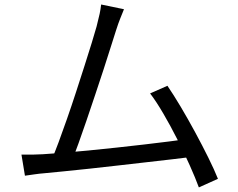

<svg xmlns="http://www.w3.org/2000/svg" viewBox="-20 -786 1040 840"><path d="M522.4 -745.6Q515 -727.3 506.4 -706Q497.7 -684.8 487.6 -652.9Q479.4 -627.5 465.4 -583Q451.4 -538.5 433.7 -483.9Q416 -429.3 396.3 -370.9Q376.7 -312.5 358.1 -257.7Q339.4 -202.9 323.7 -159.4Q308 -115.8 297 -90.4L206 -87.5Q218.8 -116.6 236.1 -162.9Q253.4 -209.2 273.1 -265.9Q292.9 -322.5 312.4 -382.4Q331.9 -442.3 349.7 -498Q367.6 -553.6 381.4 -598.7Q395.2 -643.8 402.6 -670.2Q411.7 -705.3 416 -725.8Q420.3 -746.2 422.5 -766.3ZM712.5 -410.7Q738.8 -372.3 770.6 -318.9Q802.3 -265.6 833.8 -207.4Q865.3 -149.2 891.6 -96Q917.9 -42.8 933.5 -3.7L850 33.9Q835.1 -6.8 810.3 -62.3Q785.5 -117.8 755.5 -177Q725.6 -236.2 694.6 -289.1Q663.7 -342 636.7 -377.3ZM167.3 -111.2Q203.1 -113.4 254.5 -117.5Q305.9 -121.6 366 -127.5Q426.1 -133.4 488.4 -140.1Q550.7 -146.9 609.6 -153.7Q668.6 -160.5 717.7 -166.8Q766.8 -173.1 798.5 -177.5L821 -99.8Q786.6 -95.4 734.8 -89.3Q683 -83.2 622.3 -76.4Q561.5 -69.5 497.4 -62.1Q433.4 -54.7 372.2 -48.1Q311 -41.5 259.2 -36.4Q207.5 -31.3 172 -27.9Q153 -26.5 132 -23.4Q111 -20.3 89.1 -17.3L73.9 -109.5Q96.6 -108.9 121.3 -109.5Q146 -110.2 167.3 -111.2Z"/></svg>

Font: Noto Sans HK Thin
Style: Regular
Weight: 100
Designer: Ryoko NISHIZUKA 西塚涼子 (kana, bopomofo & ideographs); Paul D. Hunt (Latin, Greek & Cyrillic); Sandoll Communications 산돌커뮤니
Foundry: Adobe
Version: Version 2.004-H2;hotconv 1.0.118;makeotfexe 2.5.65603